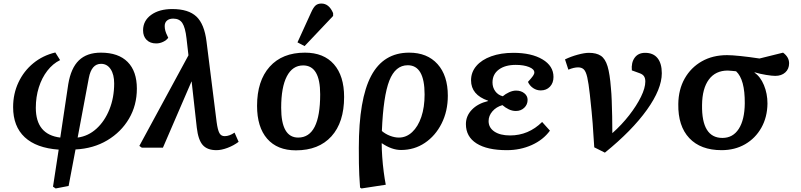

<svg xmlns="http://www.w3.org/2000/svg" viewBox="-20 -833 4517 1083"><path d="M294 230 279 220 311 11Q185 2 119.5 -59Q54 -120 54 -229Q54 -304 84 -368Q114 -432 167.5 -476Q221 -520 292 -537L319 -494Q278 -474 247 -434Q216 -394 199 -340Q182 -286 182 -225Q182 -74 320 -57L365 -358Q380 -449 425 -492.5Q470 -536 549 -536Q648 -536 700 -483.5Q752 -431 752 -333Q752 -239 707.5 -163.5Q663 -88 585 -41.5Q507 5 406 10L367 216ZM418 -57Q478 -65 524.5 -107.5Q571 -150 597.5 -216.5Q624 -283 624 -362Q624 -413 604 -443Q584 -473 550 -473Q496 -473 481 -393Z M1201 14Q1149 14 1123.5 -15Q1098 -44 1090 -113L1061 -373H1060L899 0H780L766 -10L1043 -521L1032 -617Q1025 -678 1008.5 -703Q992 -728 957 -728Q935 -728 922 -717Q909 -706 909 -686Q909 -660 923 -633L929 -620Q919 -606 900 -597Q881 -588 861 -588Q827 -588 807 -608Q787 -628 787 -662Q787 -716 832.5 -749Q878 -782 952 -782Q1043 -782 1088 -739.5Q1133 -697 1145 -598L1202 -144Q1208 -100 1217.5 -82.5Q1227 -65 1247 -65Q1274 -65 1303 -85L1326 -33Q1298 -12 1263.5 1Q1229 14 1201 14Z M1649 15Q1544 15 1487 -50.5Q1430 -116 1430 -236Q1430 -377 1501 -456.5Q1572 -536 1700 -536Q1806 -536 1863.5 -470.5Q1921 -405 1921 -286Q1921 -143 1849.5 -64Q1778 15 1649 15ZM1662 -57Q1786 -57 1786 -301Q1786 -464 1690 -464Q1630 -464 1598 -402.5Q1566 -341 1566 -225Q1566 -57 1662 -57ZM1698 -573 1658 -594 1735 -763Q1748 -792 1760.5 -802.5Q1773 -813 1793 -813Q1836 -813 1859 -759V-743Z M2019 230 2011 225Q2008 184 2006.5 154Q2005 124 2004.5 89.5Q2004 55 2004 1Q2004 -274 2073.5 -405Q2143 -536 2288 -536Q2390 -536 2448 -471.5Q2506 -407 2506 -293Q2506 -206 2471 -136.5Q2436 -67 2376.5 -27Q2317 13 2242 13Q2190 13 2134 -25H2133Q2133 9 2136 52Q2139 95 2144.5 137Q2150 179 2156 209ZM2230 -57Q2272 -57 2305 -88Q2338 -119 2356.5 -173.5Q2375 -228 2375 -300Q2375 -465 2280 -465Q2210 -465 2176 -378Q2142 -291 2134 -94Q2154 -77 2180 -67Q2206 -57 2230 -57Z M2839 14Q2728 14 2668 -24Q2608 -62 2608 -133Q2608 -179 2641.5 -214Q2675 -249 2733 -263V-265Q2637 -298 2637 -380Q2637 -426 2667 -461Q2697 -496 2751 -515.5Q2805 -535 2876 -535Q2978 -535 3040 -498Q3102 -461 3102 -399Q3102 -365 3082 -344Q3062 -323 3030 -323Q3007 -323 2987.5 -336Q2968 -349 2958 -371Q2979 -394 2986.5 -405Q2994 -416 2994 -424Q2994 -443 2964 -455Q2934 -467 2889 -467Q2829 -467 2793.5 -440.5Q2758 -414 2758 -368Q2758 -340 2773.5 -318.5Q2789 -297 2816 -290Q2831 -303 2851.5 -312.5Q2872 -322 2891 -322Q2919 -322 2937.5 -307Q2956 -292 2956 -270Q2956 -243 2937 -225Q2918 -207 2890 -207Q2869 -207 2849.5 -216.5Q2830 -226 2814 -240Q2779 -230 2757.5 -205Q2736 -180 2736 -150Q2736 -113 2768.5 -91Q2801 -69 2857 -69Q2961 -69 3038 -145L3082 -96Q3044 -44 2979.5 -15Q2915 14 2839 14Z M3392 28 3332 -2Q3329 -45 3327 -76Q3325 -107 3323 -137Q3321 -167 3317 -205Q3313 -243 3307 -301Q3300 -364 3292.5 -397Q3285 -430 3273 -441.5Q3261 -453 3241 -453Q3217 -453 3186 -440L3167 -498Q3200 -514 3238.5 -524.5Q3277 -535 3302 -535Q3344 -535 3369 -518.5Q3394 -502 3407 -459Q3420 -416 3426 -336Q3429 -307 3430.5 -265.5Q3432 -224 3433 -176.5Q3434 -129 3434 -82Q3487 -129 3529 -183Q3571 -237 3595.5 -287Q3620 -337 3620 -373Q3620 -392 3612.5 -403Q3605 -414 3588 -420L3544 -436Q3540 -480 3560 -507.5Q3580 -535 3619 -535Q3665 -535 3689 -505Q3713 -475 3713 -420Q3713 -331 3629 -213.5Q3545 -96 3392 28Z M4050 14Q3932 14 3868 -54Q3804 -122 3806 -246Q3807 -328 3842 -390Q3877 -452 3938.5 -487Q4000 -522 4081 -522Q4108 -522 4156.5 -517Q4205 -512 4264 -503L4397 -536Q4431 -511 4431 -476Q4431 -444 4409.5 -424.5Q4388 -405 4353 -405Q4335 -405 4301 -410.5Q4267 -416 4237 -425L4236 -423Q4269 -401 4289 -353Q4309 -305 4309 -249Q4308 -172 4274.5 -112.5Q4241 -53 4183 -19.5Q4125 14 4050 14ZM4055 -55Q4114 -55 4147 -106Q4180 -157 4181 -250Q4182 -385 4132 -431Q4119 -432 4106 -433.5Q4093 -435 4085 -435Q4016 -435 3978.5 -384.5Q3941 -334 3940 -241Q3937 -55 4055 -55Z"/></svg>

Font: Literata 7pt SemiBold
Style: Italic
Weight: 600
Italic angle: -2°
Designer: Latin by Veronika Burian and Jose Scaglione. Greek by Irene Vlachou. Cyrillic by Vera Evstafieva
Foundry: TypeTogether
Version: Version 3.002